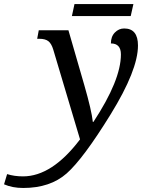

<svg xmlns="http://www.w3.org/2000/svg" viewBox="-182 -685 730 945"><path d="M80.1 -440.9Q71.3 -470.2 56.2 -482.2Q41 -494.1 11.2 -494.1H1L8.8 -536.1H154.8L232.9 -266.1Q269 -140.6 274.9 -85H277.8Q413.1 -290.5 413.1 -417Q413.1 -471.2 363.8 -471.2Q363.8 -504.9 383.3 -524.9Q402.8 -544.9 429.2 -544.9Q497.1 -544.9 497.1 -460.9Q497.1 -340.3 362.3 -121.8Q227.5 96.7 146.2 168.5Q64.9 240.2 -67.9 240.2Q-120.6 240.2 -162.1 222.2L-147 171.9Q-111.8 183.1 -68.8 183.1Q74.2 183.1 211.9 1ZM461.4 -606H171.9L184.6 -665H474.6Z"/></svg>

Font: Droid Serif
Style: Italic
Weight: 400
Italic angle: -12°
Designer: Monotype Design team
Foundry: Monotype Imaging Inc.
Version: Version 1.03